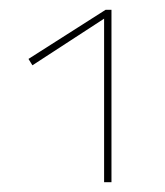

<svg xmlns="http://www.w3.org/2000/svg" viewBox="-20 -777 335 391"><path d="M195 -757H207V-406H192V-739L46 -644L38 -657Z"/></svg>

Font: EauTestText Thin
Style: Italic
Weight: 250
Italic angle: -12°
Designer: Christian Thalmann (Catharsis Fonts)
Version: Version 0.001;PS 000.001;hotconv 1.0.88;makeotf.lib2.5.64775